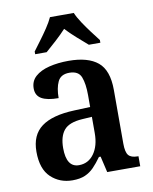

<svg xmlns="http://www.w3.org/2000/svg" viewBox="-86 -831 719 905"><g transform="rotate(-10 273.0 -378.0)"><path d="M188 10Q127 10 85 -29.5Q43 -69 43 -152Q43 -232 95 -270.5Q147 -309 252 -313L329 -316V-373Q329 -427 316.5 -459.5Q304 -492 260 -492Q219 -492 204.5 -461.5Q190 -431 190 -383Q136 -383 109 -398.5Q82 -414 82 -448Q82 -483 106.5 -505Q131 -527 173 -537.5Q215 -548 266 -548Q359 -548 406 -509Q453 -470 453 -376V-119Q453 -78 465.5 -63Q478 -48 509 -48H513V0H355L337 -77H329Q309 -49 290.5 -30Q272 -11 248 -0.5Q224 10 188 10ZM230 -55Q275 -55 302 -92.5Q329 -130 329 -191V-269L282 -266Q219 -262 194.5 -232.5Q170 -203 170 -147Q170 -55 230 -55ZM117 -619Q131 -638 150.5 -664Q170 -690 188 -717Q206 -744 216 -766H330Q339 -744 357 -717Q375 -690 394.5 -664Q414 -638 429 -619V-606H374Q352 -625 322.5 -651Q293 -677 272 -700Q251 -677 222.5 -651Q194 -625 172 -606H117Z"/></g></svg>

Font: Noto Serif Tamil SemiCondensed SemiBold
Style: Italic
Weight: 600
Width: 4
Italic angle: -12°
Designer: Indian Type Foundry, Tom Grace, and the Monotype Design Team
Foundry: Monotype Imaging Inc.
Version: Version 2.003; ttfautohint (v1.8.4.7-5d5b)